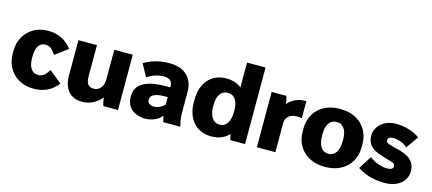

<svg xmlns="http://www.w3.org/2000/svg" viewBox="-54 -1225 3921 1744"><g transform="rotate(15 1906.0 -353.5)"><path d="M284 11H293C388 11 460 -26 513 -97L395 -193C367 -143 338 -120 302 -120H293C240 -120 205 -169 205 -252V-268C205 -357 236 -403 290 -403H295C332 -403 359 -384 389 -333L509 -421C455 -493 379 -531 288 -531H279C135 -531 25 -422 25 -276V-247C25 -99 131 11 284 11Z M744 12H747C820 12 884 -23 928 -78C929 -54 936 -20 943 0H1081V-520H907V-245C907 -177 873 -130 818 -130H816C767 -130 744 -161 744 -226V-520H570V-187C570 -61 634 12 744 12Z M1337 12C1401 12 1460 -14 1494 -57C1497 -36 1502 -16 1507 0H1667C1656 -45 1649 -84 1649 -130V-322C1649 -455 1564 -532 1428 -532H1417C1335 -532 1249 -508 1187 -469L1250 -354C1307 -389 1358 -403 1405 -403H1409C1462 -403 1487 -375 1487 -331V-322H1452C1255 -322 1162 -265 1162 -154V-141C1162 -49 1235 12 1337 12ZM1385 -114C1350 -114 1326 -134 1326 -161V-166C1326 -207 1371 -230 1459 -230H1487V-161C1459 -130 1421 -114 1385 -114Z M1956 12H1964C2030 12 2086 -12 2125 -54C2128 -35 2133 -14 2138 0H2276V-720H2102V-486C2065 -516 2018 -532 1964 -532H1956C1820 -532 1728 -429 1728 -276V-244C1728 -91 1820 12 1956 12ZM2001 -111C1945 -111 1908 -166 1908 -253V-275C1908 -357 1945 -409 2001 -409H2011C2067 -409 2103 -357 2103 -275V-253C2103 -166 2067 -111 2011 -111Z M2387 0H2561V-272C2561 -329 2601 -365 2667 -365C2683 -365 2702 -363 2713 -359V-520H2698C2633 -520 2578 -492 2540 -446C2539 -467 2532 -500 2525 -520H2387Z M3024 12H3034C3195 12 3306 -93 3306 -244V-276C3306 -427 3195 -532 3034 -532H3024C2863 -532 2752 -427 2752 -276V-244C2752 -93 2863 12 3024 12ZM3024 -111C2968 -111 2932 -166 2932 -253V-275C2932 -357 2968 -409 3024 -409H3034C3090 -409 3126 -357 3126 -275V-253C3126 -166 3090 -111 3034 -111Z M3588 13C3713 13 3795 -53 3795 -152C3795 -261 3704 -294 3626 -314C3565 -330 3513 -335 3513 -367C3513 -391 3532 -402 3563 -402C3609 -402 3663 -382 3698 -351L3779 -465C3720 -508 3643 -533 3554 -533C3439 -533 3363 -457 3363 -372C3363 -291 3413 -252 3470 -231C3586 -186 3635 -195 3635 -156C3635 -132 3615 -120 3579 -120C3524 -120 3449 -147 3412 -182L3333 -59C3405 -12 3489 13 3588 13Z"/></g></svg>

Font: Fixel Text ExtraBold
Style: Regular
Weight: 800
Width: 4
Designer: AlfaBravo + MacPaw
Foundry: Kyrylo Tkachov, Marchela Mozhyna, Serhii Makarenko, Maria Weinstein, Zakhar Kryvoshyya
Version: Version 1.211